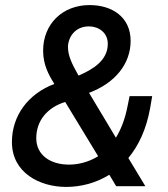

<svg xmlns="http://www.w3.org/2000/svg" viewBox="-20 -734 664 757"><path d="M192 -407 194 -403C91 -364 27 -278 27 -174C27 -53 136 3 241 3C298 3 358 -12 411 -45L438 0H553L486 -111C526 -159 557 -224 572 -308L580 -355H491L483 -316C473 -264 457 -224 437 -191L331 -368C435 -407 495 -483 495 -573C495 -666 423 -714 333 -714C226 -714 150 -639 150 -534C150 -479 172 -439 192 -407ZM123 -189C123 -258 166 -310 237 -332L367 -118C328 -94 287 -85 252 -85C178 -85 123 -123 123 -189ZM248 -548C248 -585 274 -630 331 -630C367 -630 405 -607 405 -561C405 -494 343 -459 290 -436L288 -439C264 -481 248 -515 248 -548Z"/></svg>

Font: Fixel Text 20240404 Medium
Style: Italic
Weight: 500
Width: 4
Italic angle: -10°
Designer: AlfaBravo + MacPaw
Foundry: Kyrylo Tkachov, Marchela Mozhyna, Serhii Makarenko, Maria Weinstein, Zakhar Kryvoshyya
Version: Version 1.211;Glyphs 3.2 (3225)